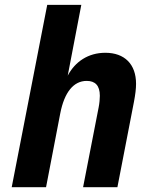

<svg xmlns="http://www.w3.org/2000/svg" viewBox="-20 -780 642 800"><path d="M28.8 0H171.9L231 -307.1C248 -395 286.1 -442.9 341.3 -442.9C376.5 -442.9 396 -423.8 396 -380.9C396 -369.1 394.5 -350.1 391.1 -333L326.2 0H469.2L538.1 -355.5C543.9 -386.2 546.9 -410.2 546.9 -430.7C546.9 -512.7 499 -560.1 418.9 -560.1C348.1 -560.1 293 -523.4 262.2 -464.8L318.8 -759.8H176.8Z"/></svg>

Font: Hack
Style: Bold Oblique
Weight: 700
Italic angle: -12°
Monospace: yes
Designer: Christopher Simpkins
Foundry: Christopher Simpkins
Version: Version 2.010